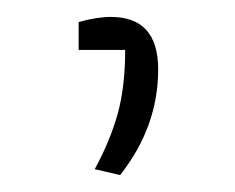

<svg xmlns="http://www.w3.org/2000/svg" viewBox="-20 -110 278 227"><path d="M92 90Q110 57 119 25Q128 -7 128 -51H73V-84Q95 -90 111 -90Q167 -90 167 -28Q167 40 122 97Z"/></svg>

Font: Athiti Light
Style: Regular
Weight: 300
Designer: CadsonDemak Team
Foundry: CadsonDemak
Version: Version 1.033